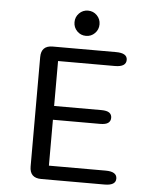

<svg xmlns="http://www.w3.org/2000/svg" viewBox="-55 -847 730 894"><g transform="rotate(5 309.5 -400.0)"><path d="M519.5 -587Q519.5 -554 467 -554H201.5V-344H422Q448 -344 459.5 -335.8Q471 -327.5 471 -312Q471 -296.5 459.5 -288Q448 -279.5 422 -279.5H201.5V-65H467Q519.5 -65 519.5 -32Q519.5 0 467 0H171Q117 0 117 -54V-565Q117 -619 171 -619H467Q519.5 -619 519.5 -587ZM320.5 -682Q296 -682 279 -699.2Q262 -716.5 262 -741Q262 -765.5 279 -782.8Q296 -800 320.5 -800Q345 -800 362 -782.8Q379 -765.5 379 -741Q379 -716.5 362 -699.2Q345 -682 320.5 -682Z"/></g></svg>

Font: Sono Monospace
Style: Regular
Weight: 400
Designer: Tyler Finck
Foundry: Tyler Finck
Version: Version 2.112